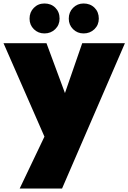

<svg xmlns="http://www.w3.org/2000/svg" viewBox="-30 -812 737 1102"><path d="M-9.8 -564H236.8L342.8 -277.8L441.9 -564H687L326.2 270H83L225.1 -27.8ZM139.6 -705.1Q139.6 -742.2 164.3 -767.1Q189 -792 225.1 -792Q263.2 -792 287.6 -767.6Q312 -743.2 312 -705.1Q312 -668.9 286.9 -644.5Q261.7 -620.1 225.1 -620.1Q189 -620.1 164.3 -644.5Q139.6 -668.9 139.6 -705.1ZM364.7 -705.1Q364.7 -742.2 389.4 -767.1Q414.1 -792 449.7 -792Q487.8 -792 512.5 -767.6Q537.1 -743.2 537.1 -705.1Q537.1 -668.9 512 -644.5Q486.8 -620.1 449.7 -620.1Q414.1 -620.1 389.4 -644.5Q364.7 -668.9 364.7 -705.1Z"/></svg>

Font: Poppins Black
Style: Regular
Weight: 900
Designer: Ninad Kale (Devanagari), Jonny Pinhorn (Latin)
Foundry: Indian Type Foundry
Version: 4.004